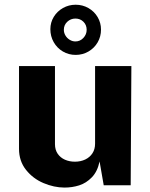

<svg xmlns="http://www.w3.org/2000/svg" viewBox="-20 -804 652 833"><path d="M62.5 -158.2V-517.5H218.5V-178.5Q218.5 -154 230.3 -136.9Q242.1 -119.8 261.8 -111.1Q281.5 -102.5 304.9 -102.5Q329.6 -102.5 349.6 -111.9Q369.6 -121.4 381.1 -139Q392.5 -156.6 392.5 -180.5V-517.5H550L547 -0.2H430L412 -103.5Q403 -60.1 378.6 -34.8Q354.1 -9.5 323.5 0.2Q292.9 9.9 259.5 9.8Q214.4 9.6 168.7 -9.7Q123 -29 92.8 -67.1Q62.5 -105.2 62.5 -158.2ZM308.2 -565.8Q278 -565.8 252.8 -580.6Q227.5 -595.5 213 -621.1Q198.5 -646.6 198.5 -677.5Q198.5 -706.4 213.2 -730.7Q228 -755 253.2 -769.2Q278.5 -783.5 308.2 -783.5Q338.2 -783.5 363.6 -769.1Q388.9 -754.6 403.6 -729.8Q418.2 -705 418.2 -675.5Q418.2 -645.1 403.6 -620.1Q388.9 -595 363.6 -580.4Q338.2 -565.8 308.2 -565.8ZM307.2 -723.5Q286.9 -723.5 271.9 -709.6Q257 -695.6 257 -674.8Q257 -661.6 263.9 -650Q270.8 -638.4 282.5 -631.3Q294.2 -624.2 307.2 -624.2Q327.4 -624.2 341.7 -639.4Q356 -654.6 356 -674.8Q356 -695.6 342 -709.6Q328 -723.5 307.2 -723.5Z"/></svg>

Font: Public Sans VF
Style: Regular
Weight: 400
Designer: Pablo Impallari, Rodrigo Fuenzalida (Modified by Dan O. Williams and USWDS)
Version: Version 1.003